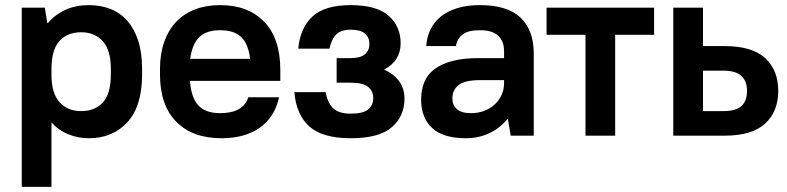

<svg xmlns="http://www.w3.org/2000/svg" viewBox="-20 -530 3075 750"><path d="M65 -500H155L165 -440H167Q228 -510 327 -510Q374 -510 412.5 -494.5Q451 -479 478 -448Q505 -417 520 -370.5Q535 -324 535 -261V-239Q535 -115 477.5 -52.5Q420 10 327 10Q284 10 245.5 -6Q207 -22 183 -50H181V200H65ZM297 -96Q351 -96 382 -130Q413 -164 413 -239V-261Q413 -334 381.5 -369Q350 -404 297 -404Q243 -404 212 -369.5Q181 -335 181 -260V-238Q181 -166 212.5 -131Q244 -96 297 -96Z M845 10Q732 10 668.5 -54.5Q605 -119 605 -239V-261Q605 -320 621.5 -366.5Q638 -413 668.5 -445Q699 -477 742.5 -493.5Q786 -510 840 -510Q949 -510 1012 -445Q1075 -380 1075 -256V-214H722Q727 -148 755 -118Q783 -88 840 -88Q930 -88 950 -150H1070Q1053 -72 994.5 -31Q936 10 845 10ZM840 -412Q787 -412 759 -385.5Q731 -359 723 -300H957Q950 -359 922 -385.5Q894 -412 840 -412Z M1350 10Q1240 10 1188.5 -36Q1137 -82 1130 -170H1252Q1260 -127 1282 -106.5Q1304 -86 1350 -86Q1398 -86 1418 -102.5Q1438 -119 1438 -147Q1438 -174 1418 -190.5Q1398 -207 1350 -207H1295V-303H1350Q1388 -303 1405.5 -318Q1423 -333 1423 -358Q1423 -384 1405.5 -399Q1388 -414 1350 -414Q1313 -414 1294 -396Q1275 -378 1267 -340H1145Q1153 -422 1201 -466Q1249 -510 1350 -510Q1451 -510 1498 -468.5Q1545 -427 1545 -361Q1545 -293 1482 -259V-257Q1520 -240 1540 -211.5Q1560 -183 1560 -145Q1560 -76 1510.5 -33Q1461 10 1350 10Z M1800 10Q1711 10 1668 -30Q1625 -70 1625 -141Q1625 -178 1637 -208Q1649 -238 1676 -259Q1703 -280 1746 -291.5Q1789 -303 1850 -303H1949V-330Q1949 -369 1926 -390.5Q1903 -412 1855 -412Q1807 -412 1786 -394.5Q1765 -377 1761 -350H1645Q1647 -384 1661 -413.5Q1675 -443 1701 -464.5Q1727 -486 1765.5 -498Q1804 -510 1855 -510Q1962 -510 2013.5 -461Q2065 -412 2065 -320V0H1975L1964 -65H1962Q1933 -29 1891 -9.5Q1849 10 1800 10ZM1820 -88Q1848 -88 1871.5 -97Q1895 -106 1912 -121.5Q1929 -137 1939 -158.5Q1949 -180 1949 -205V-217H1855Q1795 -217 1771 -197.5Q1747 -178 1747 -145Q1747 -120 1764.5 -104Q1782 -88 1820 -88Z M2267 -394H2115V-500H2535V-394H2383V0H2267Z M2610 -500H2726V-350H2810Q2918 -350 2969 -303Q3020 -256 3020 -175Q3020 -94 2968.5 -47Q2917 0 2810 0H2610ZM2726 -254V-96H2805Q2855 -96 2876.5 -116Q2898 -136 2898 -175Q2898 -213 2876 -233.5Q2854 -254 2805 -254Z"/></svg>

Font: PT Root UI Bold
Style: Regular
Weight: 700
Designer: Vitaly Kuzmin
Foundry: ParaType Ltd.
Version: Version 2.000G